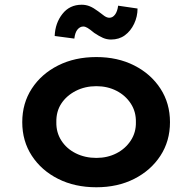

<svg xmlns="http://www.w3.org/2000/svg" viewBox="-20 -781 812 811"><path d="M387 10Q296 10 225.5 -25.5Q155 -61 114.5 -123Q74 -185 74 -265Q74 -345 114.5 -407Q155 -469 225.5 -504.5Q296 -540 387 -540Q477 -540 547 -504.5Q617 -469 657.5 -407Q698 -345 698 -265Q698 -185 657.5 -123Q617 -61 547 -25.5Q477 10 387 10ZM387 -114Q434 -114 472 -133.5Q510 -153 532.5 -187.5Q555 -222 554 -265Q555 -309 532.5 -343.5Q510 -378 472 -397.5Q434 -417 387 -417Q339 -417 300 -397Q261 -377 239 -343.5Q217 -310 218 -265Q217 -222 239 -187.5Q261 -153 300 -133.5Q339 -114 387 -114ZM449 -614Q431 -614 415 -621Q399 -628 378 -642Q360 -657 350 -663Q340 -669 332 -669Q318 -669 307.5 -656.5Q297 -644 294 -618L211 -629Q213 -683 243.5 -722Q274 -761 325 -761Q343 -761 359 -754.5Q375 -748 395 -733Q410 -721 421 -713.5Q432 -706 442 -706Q456 -706 466 -719.5Q476 -733 479 -757L561 -745Q561 -711 546.5 -680.5Q532 -650 507.5 -632Q483 -614 449 -614Z"/></svg>

Font: Lexend Exa SemiBold
Style: Regular
Weight: 600
Designer: Bonnie Shaver-Troup, Thomas Jockin
Foundry: Lexend
Version: Version 1.007